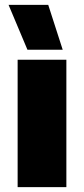

<svg xmlns="http://www.w3.org/2000/svg" viewBox="-20 -764 343 784"><path d="M92 -561H236L177 -744H15ZM52 0H251V-520H52Z"/></svg>

Font: Fixel Display Black
Style: Regular
Weight: 900
Designer: AlfaBravo + MacPaw
Foundry: Kyrylo Tkachov, Marchela Mozhyna, Serhii Makarenko, Maria Weinstein, Zakhar Kryvoshyya
Version: Version 1.211